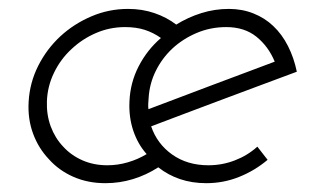

<svg xmlns="http://www.w3.org/2000/svg" viewBox="-20 -404 706 431"><path d="M580.7 -45.2 557.7 -74.8Q535.7 -54.9 507.2 -44Q478.8 -33 447.9 -33Q400.5 -33 366.5 -57.1Q332.6 -81.2 319.3 -120.4Q356.2 -134.5 396 -149.4Q435.9 -164.4 476.6 -179.7Q520.3 -196.1 563.6 -212.2Q607 -228.3 646.3 -243Q639.9 -274.1 626.5 -300.6Q613.1 -327.2 592.9 -346.1Q574.1 -363.9 548.8 -373.9Q523.5 -384 493.7 -384Q462 -384 432 -374.6Q402 -365.2 375.6 -348.8Q354.2 -365.2 326.7 -374.6Q299.3 -384 267.5 -384Q224.3 -384 185.2 -367.3Q146 -350.6 115.7 -322.7Q84.7 -293.9 65.7 -256.1Q46.7 -218.3 44.3 -175.8Q42 -137.3 54.2 -104.2Q66.4 -71.1 89.8 -46.6Q112.2 -21.4 144.7 -7.1Q177.2 7.2 216.7 7.2Q248.5 7.2 278.4 -1.9Q308.3 -11 335.3 -28.4Q357.3 -11 384.2 -1.9Q411.2 7.2 443 7.2Q481.6 7.2 516.6 -6.8Q551.7 -20.8 580.7 -45.2ZM260.8 -343.2Q285.5 -343.2 304.9 -337Q324.4 -330.7 341.3 -318.7Q310.4 -292.2 291.3 -255.2Q272.2 -218.3 270.6 -175.8Q269 -140.9 279.2 -110.6Q289.4 -80.3 309.2 -58.1Q289.3 -46.1 266.8 -39.6Q244.3 -33 220.9 -33Q190.2 -33 164.9 -44.2Q139.6 -55.3 121.7 -75Q103.5 -94.2 93.8 -120.4Q84.2 -146.6 85.3 -176.7Q86.5 -210.4 101.3 -240.8Q116 -271.3 140.7 -294Q164.8 -316.7 195.6 -329.9Q226.4 -343.2 260.8 -343.2ZM596.7 -265.6Q563.5 -253.3 527.7 -239.7Q491.8 -226 455.6 -212.7Q419 -198.9 382.9 -185.2Q346.7 -171.5 313.2 -158.9Q312.4 -164.7 312.8 -171.4Q313.2 -178.2 313.6 -183.6Q315.5 -216.2 329.7 -244.8Q343.8 -273.4 367 -295.1Q390.7 -317 421.7 -330.1Q452.7 -343.2 487.8 -343.2Q528.9 -343.2 555.8 -321.4Q582.6 -299.7 596.7 -265.6Z"/></svg>

Font: Josefin Slab Thin
Style: Italic
Weight: 100
Italic angle: -12°
Designer: Santiago Orozco
Foundry: Typemade
Version: Version 2.000